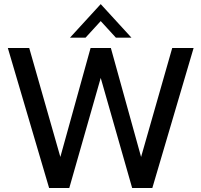

<svg xmlns="http://www.w3.org/2000/svg" viewBox="-20 -936 1003 956"><path d="M738.5 0H638L481.5 -548L325 0H224.5L19 -697H125.5L280.5 -154.5L431 -697H532L682.5 -154.5L837.5 -697H944ZM634.5 -748.5H557L481.5 -831L406 -748.5H328.5L481.5 -915.5Z"/></svg>

Font: Acari Sans Neue SemiBold
Style: Regular
Weight: 600
Designer: Alfredo Marco Pradil (font), Cristiano Sobral (main changes)
Foundry: Hanken Design Co. (font), Cristiano Sobral (main changes)
Version: Version 2.459;March 19, 2022;FontCreator 14.0.0.2808 64-bit;